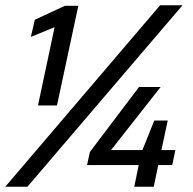

<svg xmlns="http://www.w3.org/2000/svg" viewBox="-34 -708 731 728"><path d="M110 -308 173 -605 83 -568 98 -633 212 -686H263L182 -308ZM-14 0 573 -688H658L70 0ZM475 0 492 -82H296L307 -132L493 -378H575L387 -139H506L551 -251H602L578 -139H631L619 -82H566L549 0Z"/></svg>

Font: Saira Medium
Style: Italic
Weight: 500
Italic angle: -12°
Designer: Hector Gatti with collaboration of the Omnibus-Type team
Foundry: Omnibus-Type
Version: Version 1.100; ttfautohint (v1.8.3)